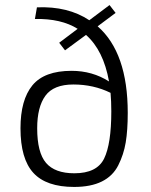

<svg xmlns="http://www.w3.org/2000/svg" viewBox="-20 -727 595 759"><path d="M437 -676 366 -623Q485 -519 485 -281Q485 -212 477 -164Q469 -116 447.5 -73.5Q426 -31 382.5 -9.5Q339 12 273 12Q163 12 112 -43.5Q61 -99 61 -220Q61 -332 108 -389.5Q155 -447 263 -447Q345 -447 411 -405Q389 -528 320 -589L237 -528L214 -558L287 -613Q222 -654 118 -652L126 -698Q249 -703 333 -647L413 -707ZM274 -42Q363 -42 391.5 -100Q420 -158 420 -287Q420 -327 417 -360Q350 -393 270 -393Q192 -393 159.5 -348.5Q127 -304 127 -220Q127 -124 162 -83Q197 -42 274 -42Z"/></svg>

Font: Exo 2.0 Light
Style: Regular
Weight: 300
Designer: Natanael Gama
Version: Version 1.001;PS 001.001;hotconv 1.0.70;makeotf.lib2.5.58329